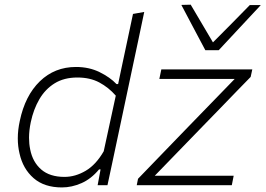

<svg xmlns="http://www.w3.org/2000/svg" viewBox="-20 -791 1134 820"><path d="M244.5 9.5Q169 9.5 123.5 -30.2Q78 -70 63.5 -135Q56 -166 56 -200Q56 -236 64.5 -274.5Q87 -382.5 150.2 -443.8Q213.5 -505 304.5 -505Q360.5 -505 405.2 -483Q450 -461 477.5 -432H484.5L497.5 -494Q511 -556 523.5 -616Q536 -676 548 -731.5L596 -740Q583 -679 570.5 -618.5Q557.5 -558 544 -494L486 -220.5Q472.5 -158.5 462 -107.5Q451 -56 439 0H397L409.5 -67.5H403Q369.5 -27 328 -8.8Q286.5 9.5 244.5 9.5ZM255.5 -35.5Q301.5 -35.5 345.8 -61.5Q390 -87.5 423 -145L474.5 -382.5Q444 -417.5 404.2 -438.8Q364.5 -460 310.5 -460Q253.5 -460 213.2 -435Q173 -410 148 -367Q123 -324 111.5 -269.5Q104 -234 104 -202.5Q104 -176.5 109 -152.5Q119.5 -99 156 -67.2Q192.5 -35.5 255.5 -35.5ZM564 0 569.5 -27.5Q627 -87 682 -144Q736.5 -200.5 784 -249.5L982.5 -454H660.5L669 -494.5H1057.5L1050.5 -462.5Q1025 -436.5 990.5 -401Q956 -365 918.5 -326.5Q881 -288 847.5 -253.5L641 -40.5H978L970 0ZM857 -576.5Q831.5 -625 805.5 -673.5Q780 -722 754.5 -770L794.5 -771Q840.5 -692 889.5 -610Q929.5 -650 968.5 -689.5Q1007.5 -729 1047 -769.5H1094Q1048 -720 1003.5 -672.5Q959 -625 914 -576.5Z"/></svg>

Font: Heraclito ExtraLight
Style: Italic
Weight: 200
Italic angle: -12°
Designer: Kostas Bartsokas (font) & Cristiano Sobral (main changes)
Foundry: Kostas Bartsokas (font) & Cristiano Sobral (main changes)
Version: Version 1.00;July 8, 2020;FontCreator 13.0.0.2655 64-bit